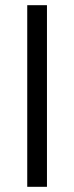

<svg xmlns="http://www.w3.org/2000/svg" viewBox="-20 -720 286 740"><path d="M85 -700H161V0H85Z"/></svg>

Font: Chakra Petch
Style: Regular
Weight: 400
Designer: Katatrad Aksorn Co.,Ltd.
Foundry: Cadson Demak Co.,Ltd.
Version: Version 1.000; ttfautohint (v1.6)